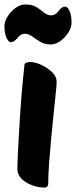

<svg xmlns="http://www.w3.org/2000/svg" viewBox="-38 -830 342 864"><path d="M162 14Q136 14 107.5 4Q79 -6 59.5 -25Q40 -44 40 -71Q40 -87 42 -128Q44 -169 47 -223.5Q50 -278 54 -336.5Q58 -395 63 -448Q68 -501 72 -538Q73 -546 82 -548.5Q91 -551 97 -551Q120 -551 148 -538Q176 -525 196.5 -505Q217 -485 217 -463Q217 -450 213 -411.5Q209 -373 203.5 -320Q198 -267 192.5 -209Q187 -151 183 -96.5Q179 -42 179 -2Q179 3 175 8.5Q171 14 162 14ZM190 -630Q163 -630 143 -642Q123 -654 107 -666Q91 -678 73 -678Q54 -678 39 -657Q30 -647 23 -643.5Q16 -640 10 -640Q-1 -642 -9.5 -661.5Q-18 -681 -18 -712Q-18 -733 -4 -755.5Q10 -778 31.5 -794Q53 -810 76 -810Q107 -810 126 -798Q145 -786 160 -773.5Q175 -761 193 -761Q212 -761 228 -783Q236 -794 243 -797Q250 -800 256 -800Q267 -799 275.5 -779.5Q284 -760 284 -728Q284 -707 270 -684.5Q256 -662 234.5 -646Q213 -630 190 -630Z"/></svg>

Font: Protest Riot
Style: Regular
Weight: 400
Designer: Octavio Pardo
Foundry: Ashler Design
Version: Version 2.005; ttfautohint (v1.8.4.7-5d5b)